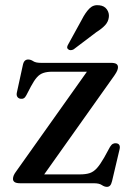

<svg xmlns="http://www.w3.org/2000/svg" viewBox="-20 -713 512 747"><path d="M425.5 -420 138.5 -15.5 120 -34.5H290Q314 -34.5 329 -39.5Q344 -44.5 356.8 -58.5Q369.5 -72.5 385 -99.5L408 -141.5Q413.5 -150.5 419.5 -153.5Q425.5 -156.5 432.5 -155.5Q441 -154.5 444.2 -148.8Q447.5 -143 445.5 -133.5L416 -8.5Q413 4 408.2 9Q403.5 14 396 14Q386.5 14 376.2 7Q366 0 345.5 0H59.5Q43.5 0 37 -4.5Q30.5 -9 30.5 -17Q30.5 -23.5 33.5 -30.8Q36.5 -38 44.5 -48.5L329.5 -450L346 -434H183.5Q163 -434 148.8 -429.2Q134.5 -424.5 123.5 -412Q112.5 -399.5 100.5 -377L82.5 -342.5Q78 -333.5 72.2 -330.5Q66.5 -327.5 58.5 -329Q51 -330.5 47.2 -336.8Q43.5 -343 45.5 -352.5L68.5 -458Q71 -471 76.2 -476.2Q81.5 -481.5 89.5 -481.5Q99.5 -481.5 109.2 -475Q119 -468.5 138.5 -468.5H410.5Q426.5 -468.5 432.8 -464.2Q439 -460 439 -451.5Q439 -445.5 436 -438.2Q433 -431 425.5 -420ZM298.5 -637Q312.5 -664.5 328 -680Q343.5 -695.5 366 -692.5Q386 -690.5 395.8 -676.5Q405.5 -662.5 403.5 -646.5Q401.5 -628.5 389 -615Q376.5 -601.5 355 -588L266.5 -521Q261 -518 255.2 -517.8Q249.5 -517.5 245 -521.5Q240.5 -525.5 241.5 -530.8Q242.5 -536 246 -541.5Z"/></svg>

Font: Fraunces 20pt
Style: Regular
Weight: 400
Version: Version 1.000;[b76b70a41]